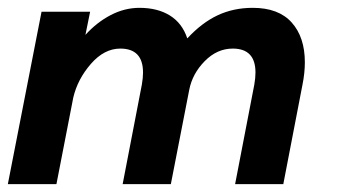

<svg xmlns="http://www.w3.org/2000/svg" viewBox="-23 -471 862 490"><path d="M83 -441H207L195 -382Q224 -414 259.5 -432.5Q295 -451 333 -451Q379 -451 410.5 -431.5Q442 -412 455 -373Q492 -413 532.5 -432Q573 -451 622 -451Q688 -451 721.5 -413.5Q755 -376 755 -312Q755 -285 749 -255L700 -1H577L626 -255Q629 -272 629 -286Q629 -347 571 -347Q531 -347 499.5 -315Q468 -283 460 -242L413 -1H290L339 -255Q342 -272 342 -286Q342 -347 284 -347Q243 -347 209 -308Q175 -269 164 -222L121 -1H-3Z"/></svg>

Font: Teachers SemiBold
Style: Italic
Weight: 600
Designer: Alfredo Marco Pradil & Chank Diesel
Version: Version 0.009